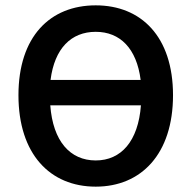

<svg xmlns="http://www.w3.org/2000/svg" viewBox="-20 -686 715 718"><path d="M338 12C508 12 627 -110 627 -330C627 -549 508 -666 338 -666C167 -666 49 -549 49 -330C49 -110 167 12 338 12ZM338 -567C429 -567 491 -505 506 -387H169C184 -505 246 -567 338 -567ZM338 -86C242 -86 178 -158 168 -292H507C497 -158 433 -86 338 -86Z"/></svg>

Font: Source Sans Pro Semibold
Style: Regular
Weight: 600
Designer: Paul D. Hunt
Foundry: Adobe Systems Incorporated
Version: Version 3.006;hotconv 1.0.111;makeotfexe 2.5.65597